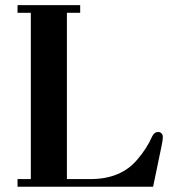

<svg xmlns="http://www.w3.org/2000/svg" viewBox="-20 -713 652 733"><path d="M46.9 0V-29.3H97.7V-664.1H46.9V-693.4H286.1V-664.1H235.4V-29.3H325.2Q441.4 -29.3 503.9 -103.5Q541 -146.5 560.5 -191.4Q568.4 -209 584 -209Q591.8 -209 596.7 -203.6Q601.6 -198.2 601.6 -191.4Q601.6 -176.8 595.7 -150.4L564.5 0Z"/></svg>

Font: Monomakh Unicode TT
Style: Medium
Weight: 500
Designer: Alexey Kryukov, Aleksandr Andreev
Version: Version 1.1